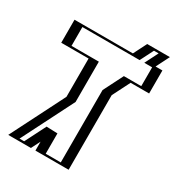

<svg xmlns="http://www.w3.org/2000/svg" viewBox="-212 -1056 1105 1192"><g transform="rotate(30 341.0 -460.0)"><path d="M51 -660V-825H468.2L516.2 -920H631L583 -825H631V-660H499.5L435 -532.4V0H247V-160.7L165.8 0H51L247 -387.6V-660ZM66 -675V-810H477.4L525.5 -905H606.6L558.6 -810H616V-675H490.3L420 -536V-15H262V-223.6L156.5 -15H75.4L262 -384V-675ZM66 -675H262V-384L75.4 -15H156.5L262 -223.6V-15H420V-536L490.3 -675H616V-810H558.6L606.6 -905H525.5L477.4 -810H66ZM51 -660H247V-387.6L51 0H165.8L247 -160.7V0H435V-532.4L499.5 -660H631V-825H583L631 -920H516.2L468.2 -825H51ZM91 -675V-810H501.3L549.4 -905H582.7L534.7 -810H591V-675H466.4L395 -533.8V-15H287V-160.7L207.7 -163.5L132.6 -15H99.3L287 -386.2V-675ZM26 -660H222V-385.4L27.1 0H189.7L222 -64V0H460V-534.6L523.4 -660H656V-825H606.9L654.9 -920H492.3L444.3 -825H26Z"/></g></svg>

Font: Hussar Outliner
Style: Regular
Weight: 700
Foundry: Cannot Into Space Fonts
Version: Version 0.92